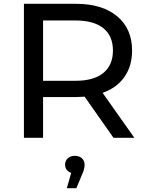

<svg xmlns="http://www.w3.org/2000/svg" viewBox="-20 -720 767 1003"><path d="M573 0 422 -215Q394 -213 378 -213H205V0H105V-700H378Q514 -700 592 -635Q670 -570 670 -456Q670 -375 630 -318Q590 -261 516 -235L682 0ZM570 -456Q570 -532 520 -572.5Q470 -613 375 -613H205V-298H375Q470 -298 520 -339Q570 -380 570 -456ZM422 140Q422 164 409 191L379 263H329L352 183Q337 178 328.5 167Q320 156 320 140Q320 120 334 107Q348 94 371 94Q394 94 408 107Q422 120 422 140Z"/></svg>

Font: APTA Sans Medium
Style: Bold
Weight: 500
Version: Version 7.200